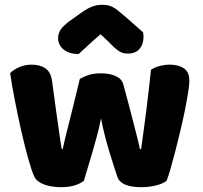

<svg xmlns="http://www.w3.org/2000/svg" viewBox="-20 -764 840 796"><path d="M328 -15Q314 -3 290 4.5Q266 12 233 12Q192 12 162 0.5Q132 -11 122 -32Q111 -56 96.5 -108Q82 -160 68 -222Q54 -284 41.5 -348Q29 -412 22 -461Q36 -475 59.5 -485.5Q83 -496 111 -496Q146 -496 168.5 -480.5Q191 -465 196 -427Q206 -351 213 -301.5Q220 -252 224.5 -220.5Q229 -189 231.5 -172.5Q234 -156 236 -146H240Q243 -162 250.5 -192.5Q258 -223 268 -262Q278 -301 289 -346.5Q300 -392 311 -437Q331 -448 350.5 -454Q370 -460 399 -460Q434 -460 459 -449Q484 -438 491 -415Q503 -371 514 -329.5Q525 -288 534 -252.5Q543 -217 550 -189.5Q557 -162 560 -146H565Q576 -223 586.5 -306Q597 -389 606 -475Q624 -486 644 -491Q664 -496 684 -496Q719 -496 742 -481Q765 -466 765 -429Q765 -413 760 -381Q755 -349 747 -309Q739 -269 728.5 -225Q718 -181 707.5 -140Q697 -99 687.5 -66Q678 -33 671 -15Q657 -3 628 4.5Q599 12 566 12Q482 12 467 -30Q461 -48 452 -75.5Q443 -103 433 -136Q423 -169 414 -204.5Q405 -240 399 -273Q392 -238 382 -200.5Q372 -163 361.5 -127.5Q351 -92 342 -62.5Q333 -33 328 -15ZM397 -622Q363 -593 344 -575Q325 -557 306 -540Q267 -540 244 -558.5Q221 -577 221 -606Q221 -626 232 -642Q243 -658 269 -677L318 -712Q342 -729 361.5 -736.5Q381 -744 401 -744Q414 -744 424.5 -742.5Q435 -741 446 -735.5Q457 -730 470 -719.5Q483 -709 503 -692L573 -630Q574 -625 574.5 -621Q575 -617 575 -612Q575 -581 558.5 -561.5Q542 -542 511 -542Q501 -542 493 -543.5Q485 -545 476.5 -550Q468 -555 457 -564.5Q446 -574 431 -590Z"/></svg>

Font: Baloo Bhai
Style: Regular
Weight: 400
Designer: Supriya Tembe, Noopur Datye and Ek Type
Foundry: Ek Type
Version: Version 1.443;PS 1.000;hotconv 16.6.51;makeotf.lib2.5.65220;